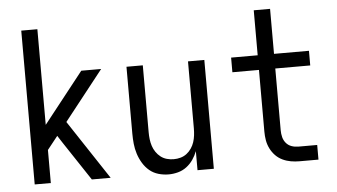

<svg xmlns="http://www.w3.org/2000/svg" viewBox="-51 -821 1602 914"><g transform="rotate(-5 750.0 -363.5)"><path d="M80 0V-735H157V-278L348 -520H443L256 -283L443 0H353L231 -184L207 -221L157 -158V0Z M720 8Q695 8 671 1Q647 -6 628.5 -21.5Q610 -37 597 -58.5Q584 -80 576.5 -103.5Q569 -127 566.5 -151.5Q564 -176 564 -200V-520H642V-200Q642 -183 644 -166.5Q646 -150 651 -134.5Q656 -119 665.5 -105Q675 -91 688 -81Q701 -71 717 -66.5Q733 -62 750 -62Q767 -62 783 -66.5Q799 -71 812 -81Q825 -91 834.5 -105Q844 -119 849 -134.5Q854 -150 856 -166.5Q858 -183 858 -200V-520H936V0H858V-91Q850 -70 837 -51Q824 -32 805.5 -18Q787 -4 764.5 2Q742 8 720 8Z M1346 0Q1325 0 1304.5 -3.5Q1284 -7 1265 -16Q1246 -25 1231.5 -40Q1217 -55 1207.5 -74Q1198 -93 1194.5 -113.5Q1191 -134 1191 -155V-450H1064V-520H1191V-735H1269V-520H1436V-450H1269V-155Q1269 -138 1273 -122Q1277 -106 1287.5 -93.5Q1298 -81 1313.5 -75.5Q1329 -70 1346 -70H1436V0Z"/></g></svg>

Font: Iosevka SS04
Style: Regular
Weight: 400
Monospace: yes
Designer: Belleve Invis
Foundry: Belleve Invis
Version: Version 19.0.0; ttfautohint (v1.8.4)